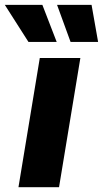

<svg xmlns="http://www.w3.org/2000/svg" viewBox="-67 -784 431 804"><path d="M10.3 0 99.6 -541H269.5L180.2 0ZM228.5 -608.4 171.9 -763.7H316.4L343.8 -608.4ZM52.2 -608.4 -46.9 -763.7H110.4L170.4 -608.4Z"/></svg>

Font: Inter 17pt ExtraBold
Style: Italic
Weight: 800
Italic angle: -9.3988°
Version: Version 4.001;git-66647c0bb